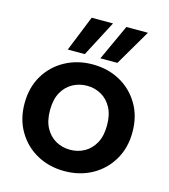

<svg xmlns="http://www.w3.org/2000/svg" viewBox="-109 -806 795 904"><g transform="rotate(15 288.0 -353.5)"><path d="M288 12Q214 12 154.5 -20.5Q95 -53 60 -112Q25 -171 25 -248Q25 -326 60 -384.5Q95 -443 155 -475.5Q215 -508 288 -508Q363 -508 422 -475.5Q481 -443 516 -384.5Q551 -326 551 -248Q551 -171 516 -112Q481 -53 421.5 -20.5Q362 12 288 12ZM288 -92Q326 -92 357.5 -109.5Q389 -127 408 -161.5Q427 -196 427 -248Q427 -300 408 -334.5Q389 -369 357.5 -386.5Q326 -404 289 -404Q251 -404 219 -386.5Q187 -369 168 -334.5Q149 -300 149 -248Q149 -196 168 -161.5Q187 -127 218.5 -109.5Q250 -92 288 -92ZM315 -545 395 -719H500L398 -545ZM156 -545 226 -719H330L239 -545Z"/></g></svg>

Font: Host Grotesk SemiBold
Style: Regular
Weight: 600
Designer: Doukan Karapınar
Foundry: Element Type
Version: Version 1.003